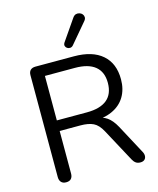

<svg xmlns="http://www.w3.org/2000/svg" viewBox="-136 -1040 942 1142"><g transform="rotate(-15 334.5 -469.0)"><path d="M128 7Q108 7 97.5 -4.5Q87 -16 87 -36V-663Q87 -684 98 -694.5Q109 -705 129 -705H366Q479 -705 540 -652Q601 -599 601 -501Q601 -439 573.5 -393.5Q546 -348 493 -324.5Q440 -301 366 -301L376 -314H396Q435 -314 464 -294Q493 -274 517 -230L613 -51Q621 -37 620.5 -23.5Q620 -10 611 -1.5Q602 7 585 7Q568 7 557 -1Q546 -9 538 -24L429 -226Q406 -269 376 -283.5Q346 -298 297 -298H169V-36Q169 -16 159 -4.5Q149 7 128 7ZM169 -363H354Q436 -363 478 -397.5Q520 -432 520 -501Q520 -568 478 -602.5Q436 -637 354 -637H169ZM376 -769Q368 -760 357.5 -759.5Q347 -759 339 -764.5Q331 -770 328.5 -779Q326 -788 333 -799L422 -928Q431 -941 442 -944Q453 -947 464 -943.5Q475 -940 481.5 -932Q488 -924 488.5 -913.5Q489 -903 480 -892Z"/></g></svg>

Font: Nunito ExtraLight
Style: Regular
Weight: 400
Version: Version 3.602